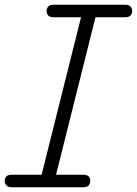

<svg xmlns="http://www.w3.org/2000/svg" viewBox="-46 -792 579 812"><path d="M124 -29 303 -744H364L185 -29ZM182 -719Q164 -719 157.5 -727Q151 -735 151 -745Q151 -756 157.5 -764Q164 -772 182 -772H482Q500 -772 506.5 -764Q513 -756 513 -745Q513 -735 506.5 -727Q500 -719 482 -719ZM5 0Q-13 0 -19.5 -8.5Q-26 -17 -26 -27Q-26 -38 -19.5 -45.5Q-13 -53 5 -53H305Q323 -53 329.5 -45.5Q336 -38 336 -27Q336 -17 329.5 -8.5Q323 0 305 0Z"/></svg>

Font: Edu TAS Beginner
Style: Regular
Weight: 400
Designer: Tina and Corey Anderson
Foundry: Google for Education
Version: Version 1.003